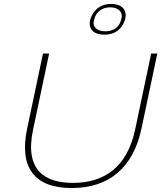

<svg xmlns="http://www.w3.org/2000/svg" viewBox="-20 -940 814 969"><path d="M197 -670 117 -291C75 -93 155 9 342 9C533 9 653 -97 694 -291L774 -670H743L662 -286C622 -98 508 -17 348 -17C207 -17 103 -80 147 -286L228 -670ZM435 -840C424 -792 454 -765 507 -765C564 -765 596 -796 611 -840L612 -843C622 -887 599 -920 541 -920C481 -920 450 -885 436 -843ZM455 -840 456 -843C464 -879 494 -903 536 -903C579 -903 603 -877 592 -843L591 -840C583 -804 553 -782 511 -782C468 -782 444 -806 455 -840Z"/></svg>

Font: LT Wave Thin
Style: Italic
Weight: 100
Designer: Daniel Lyons
Version: Version 2.5 (Glyphs App)